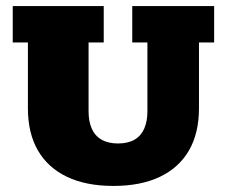

<svg xmlns="http://www.w3.org/2000/svg" viewBox="-20 -603 748 633"><path d="M354 10Q264 10 201 -20Q138 -50 105 -107Q72 -164 72 -246V-463H22V-583H322V-463H272V-236Q272 -203 282.5 -179Q293 -155 315 -142.5Q337 -130 369 -130Q402 -130 423.5 -142.5Q445 -155 455.5 -179Q466 -203 466 -236V-463H416V-583H686V-463H636V-246Q636 -164 603 -107Q570 -50 507 -20Q444 10 354 10Z"/></svg>

Font: Rokkitt Black
Style: Regular
Weight: 900
Designer: Vernon Adams
Foundry: Vernon Adams
Version: Version 3.103